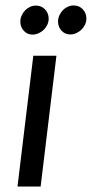

<svg xmlns="http://www.w3.org/2000/svg" viewBox="-20 -681 335 701"><path d="M43.9 0ZM186 -477.5 128.4 0H43.9L101.6 -477.5ZM157.7 -612.8Q157.7 -601.1 152.6 -590.3Q147.5 -579.6 139.2 -571.8Q130.9 -564 120.4 -559.3Q109.9 -554.7 98.6 -554.7Q79.6 -554.7 66.9 -568.6Q54.2 -582.5 54.2 -602.1Q54.2 -613.8 59.1 -624.5Q64 -635.3 71.8 -643.3Q79.6 -651.4 89.8 -656Q100.1 -660.6 111.3 -660.6Q131.3 -660.6 144.5 -646.7Q157.7 -632.8 157.7 -612.8ZM295.4 -613.3Q295.4 -601.6 290.3 -590.8Q285.2 -580.1 276.9 -572.3Q268.6 -564.5 258.1 -559.8Q247.6 -555.2 236.3 -555.2Q217.3 -555.2 204.6 -569.1Q191.9 -583 191.9 -602.5Q191.9 -614.3 196.8 -625Q201.7 -635.7 209.5 -643.8Q217.3 -651.9 227.5 -656.5Q237.8 -661.1 249 -661.1Q269 -661.1 282.2 -647.2Q295.4 -633.3 295.4 -613.3Z"/></svg>

Font: Carlito
Style: Italic
Weight: 400
Italic angle: -7°
Designer: Lukasz Dziedzic
Foundry: tyPoland Lukasz Dziedzic
Version: Version 1.104